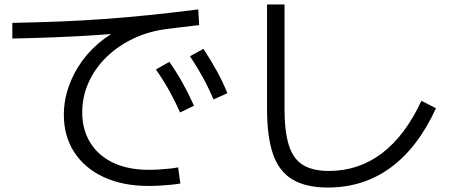

<svg xmlns="http://www.w3.org/2000/svg" viewBox="-20 -790 2040 857"><path d="M644 40Q528 40 443 0.5Q358 -39 311.5 -110.5Q265 -182 265 -277Q265 -342 287 -404.5Q309 -467 349 -521Q389 -575 444 -616Q499 -657 565 -680L574 -646Q484 -638 397.5 -632.5Q311 -627 222 -623.5Q133 -620 35 -618V-688Q146 -690 246 -694Q346 -698 443.5 -705Q541 -712 644 -722.5Q747 -733 865 -748L869 -678Q832 -674 797.5 -669.5Q763 -665 728 -661Q645 -651 575.5 -618Q506 -585 454.5 -534.5Q403 -484 375 -421Q347 -358 347 -288Q347 -211 383 -153Q419 -95 485.5 -63.5Q552 -32 644 -32Q665 -32 690 -33.5Q715 -35 738.5 -37.5Q762 -40 775 -43L785 29Q770 32 745.5 34.5Q721 37 694 38.5Q667 40 644 40ZM784 -288Q761 -339 735.5 -385Q710 -431 676 -480L736 -514Q770 -465 796 -418Q822 -371 846 -318ZM933 -346Q911 -398 885.5 -444.5Q860 -491 828 -539L888 -572Q920 -523 946.5 -475.5Q973 -428 995 -374Z M1443 47Q1346 47 1286 11.5Q1226 -24 1199 -101Q1172 -178 1172 -303V-770H1250V-303Q1250 -202 1269.5 -141Q1289 -80 1332.5 -53.5Q1376 -27 1448 -27Q1581 -27 1685 -106Q1789 -185 1861 -340L1926 -307Q1846 -132 1724.5 -42.5Q1603 47 1443 47Z"/></svg>

Font: M PLUS 2
Style: Regular
Weight: 400
Designer: Coji Morishita
Foundry: UNDERFOREST DESIGN
Version: Version 1.001